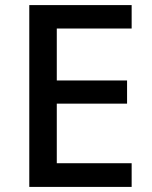

<svg xmlns="http://www.w3.org/2000/svg" viewBox="-20 -734 597 754"><path d="M497 0H95V-714H497V-622H203V-418H479V-327H203V-93H497Z"/></svg>

Font: Noto Sans Bengali Medium
Style: Regular
Weight: 500
Designer: Jelle Bosma - Monotype Design Team
Foundry: Monotype Imaging Inc.
Version: Version 2.003; ttfautohint (v1.8.4.7-5d5b)